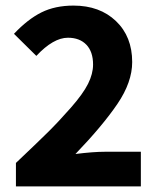

<svg xmlns="http://www.w3.org/2000/svg" viewBox="-20 -667 568 687"><path d="M37 0V-84Q113 -156 151 -193.5Q189 -231 233 -281Q277 -331 295 -367Q313 -403 313 -436Q313 -482 289 -507Q265 -532 223 -532Q171 -532 110 -467L30 -546Q79 -598 128 -622.5Q177 -647 243 -647Q337 -647 395 -591.5Q453 -536 453 -445Q453 -373 400 -295Q347 -217 250 -116Q314 -124 356 -124H484V0Z"/></svg>

Font: Toshiba Sans
Style: Bold
Weight: 700
Designer: Paul D. Hunt
Foundry: Toshiba Corporation
Version: Version 2.020;PS 2.0;hotconv 1.0.86;makeotf.lib2.5.63406